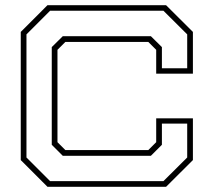

<svg xmlns="http://www.w3.org/2000/svg" viewBox="-20 -720 824 740"><path d="M163 0 60 -103V-597L163 -700H620L723.5 -597V-436H582V-528L551.5 -558.5H232L201.5 -528V-172L232 -141.5H551.5L582 -172V-264H723.5V-103L620 0ZM173 -22H610L701.5 -113V-243.5H604V-162L561.5 -119.5H222L179.5 -162V-538.5L222 -580.5H561.5L604 -538.5V-457H701.5V-587.5L610 -678.5H173L82 -587.5V-113Z"/></svg>

Font: Tourney Expanded ExtraLight
Style: Regular
Weight: 200
Width: 7
Designer: Tyler Finck
Foundry: Etcetera Type Co
Version: Version 1.010; ttfautohint (v1.8.3)